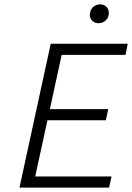

<svg xmlns="http://www.w3.org/2000/svg" viewBox="-20 -858 604 878"><path d="M479 0H69L212 -658H564L554 -607H262L141 -51H490ZM156 -308 167 -359H475L464 -308ZM431 -752Q417 -752 407.5 -758.5Q398 -765 393.5 -775.5Q389 -786 392 -799Q394 -816 407 -827Q420 -838 438 -838Q452 -838 461 -831.5Q470 -825 474.5 -814.5Q479 -804 477 -790Q474 -773 461 -762.5Q448 -752 431 -752Z"/></svg>

Font: Ysabeau Infant Light
Style: Italic
Weight: 300
Italic angle: -12°
Designer: Christian Thalmann (Catharsis Fonts)
Version: Version 2.001;gftools[0.9.30]; featfreeze: ss01,ss02,lnum